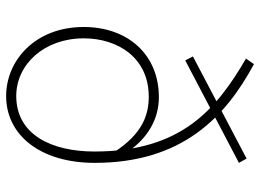

<svg xmlns="http://www.w3.org/2000/svg" viewBox="-131 -704 848 626"><g transform="rotate(90 293.0 -391.0)"><path d="M293 13C421 13 511 -99 511 -276C511 -562 360 -703 189 -795L171 -769C334 -674 474 -560 474 -275C474 -135 419 -20 293 -20C190 -20 105 -111 105 -240C105 -352 169 -452 295 -452C354 -452 416 -432 476 -339V-382C430 -450 367 -485 297 -485C158 -485 68 -384 68 -240C68 -81 178 13 293 13ZM177 -571 511 -746 497 -771 164 -596Z"/></g></svg>

Font: Source Han Sans JP VF
Style: Regular
Weight: 250
Designer: Ryoko NISHIZUKA 西塚涼子 (kana, bopomofo & ideographs); Paul D. Hunt (Latin, Greek & Cyrillic); Sandoll Communications 산돌커뮤니
Foundry: Adobe
Version: Version 2.004;hotconv 1.0.118;makeotfexe 2.5.65603